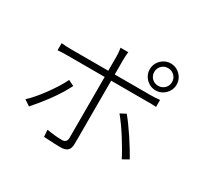

<svg xmlns="http://www.w3.org/2000/svg" viewBox="-179 -1058 1357 1311"><g transform="rotate(30 500.0 -402.5)"><path d="M742 -732Q742 -703 762 -683Q782 -663 812 -663Q841 -663 861.5 -683Q882 -703 882 -732Q882 -762 861.5 -782Q841 -802 812 -802Q782 -802 762 -782Q742 -762 742 -732ZM706 -732Q706 -762 720.5 -786Q735 -810 759 -824.5Q783 -839 812 -839Q841 -839 865 -824.5Q889 -810 903.5 -786Q918 -762 918 -732Q918 -704 903.5 -680Q889 -656 865 -641.5Q841 -627 812 -627Q783 -627 759 -641.5Q735 -656 720.5 -680Q706 -704 706 -732ZM521 -760Q520 -753 519 -742Q518 -731 517.5 -719.5Q517 -708 517 -698Q517 -674 517 -640.5Q517 -607 517 -575.5Q517 -544 517 -522Q517 -502 517 -463Q517 -424 517 -374.5Q517 -325 517 -273Q517 -221 517 -173Q517 -125 517 -89Q517 -53 517 -37Q517 0 500 17Q483 34 442 34Q425 34 401 33Q377 32 353.5 30.5Q330 29 312 28L308 -26Q342 -20 374 -17Q406 -14 426 -14Q447 -14 456.5 -24Q466 -34 466 -54Q466 -70 466 -107Q466 -144 466 -192.5Q466 -241 466 -294Q466 -347 466 -394.5Q466 -442 466 -476Q466 -510 466 -522Q466 -539 466 -571.5Q466 -604 466 -639.5Q466 -675 466 -698Q466 -713 464 -731.5Q462 -750 460 -760ZM96 -586Q116 -584 133 -583Q150 -582 173 -582Q186 -582 223 -582Q260 -582 313.5 -582Q367 -582 428 -582Q489 -582 550 -582Q611 -582 663.5 -582Q716 -582 752.5 -582Q789 -582 800 -582Q815 -582 834.5 -583Q854 -584 872 -586V-531Q854 -533 836 -533Q818 -533 801 -533Q790 -533 753.5 -533Q717 -533 664.5 -533Q612 -533 551 -533Q490 -533 429 -533Q368 -533 314.5 -533Q261 -533 224 -533Q187 -533 174 -533Q151 -533 133 -532.5Q115 -532 96 -530ZM311 -372Q295 -340 272 -302.5Q249 -265 221.5 -227.5Q194 -190 167 -157Q140 -124 119 -100L73 -131Q98 -153 126 -186Q154 -219 180.5 -255.5Q207 -292 229.5 -328Q252 -364 266 -394ZM722 -391Q742 -367 766 -334Q790 -301 814.5 -264Q839 -227 860 -192.5Q881 -158 896 -131L848 -104Q834 -132 813.5 -167.5Q793 -203 769.5 -240Q746 -277 722 -310.5Q698 -344 678 -368Z"/></g></svg>

Font: Noto Sans SC Thin Light
Style: Regular
Weight: 300
Version: Version 2.004-H2;hotconv 1.0.118;makeotfexe 2.5.65603